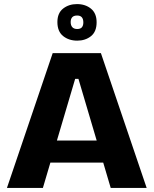

<svg xmlns="http://www.w3.org/2000/svg" viewBox="-20 -920 752 940"><path d="M14 0 238 -660H474L698 0H522L364 -534H348L190 0ZM147 -124V-232H589V-124ZM358 -721Q317 -721 289 -743.5Q261 -766 261 -812Q261 -856 289 -878Q317 -900 357 -900Q398 -900 425.5 -877.5Q453 -855 453 -811Q453 -765 425.5 -743Q398 -721 358 -721ZM358 -778Q374 -778 381 -786.5Q388 -795 388 -810Q388 -827 380.5 -835.5Q373 -844 358 -844Q341 -844 333.5 -835.5Q326 -827 326 -812Q326 -796 334 -787Q342 -778 358 -778Z"/></svg>

Font: Bricolage Grotesque 96pt ExtraBold ExtraBold
Style: Regular
Weight: 800
Version: Version 1.001;gftools[0.9.33.dev8+g029e19f]